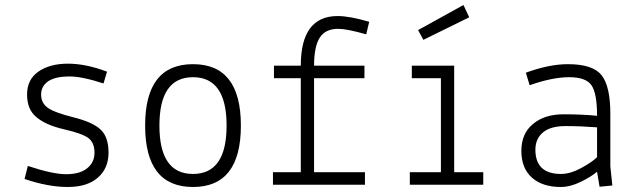

<svg xmlns="http://www.w3.org/2000/svg" viewBox="-20 -737 2540 766"><path d="M78 -23 91 -75Q190 -42 244 -42Q298 -42 327.5 -65.5Q357 -89 357 -128Q357 -167 333.5 -185.5Q310 -204 236 -221Q162 -238 125 -270Q88 -300 88 -360Q88 -420 133.5 -451.5Q179 -483 251 -483Q323 -483 407 -451L393 -404Q308 -432 256 -432Q204 -432 174 -414Q144 -394 144 -360Q144 -326 170.5 -307Q197 -288 273 -269Q349 -250 381 -220.5Q413 -191 413 -128Q413 -65 370 -28Q328 9 250 9Q172 9 78 -23Z M559 -236Q559 -481 750 -481Q941 -481 941 -236Q941 9 750 9Q559 9 559 -236ZM750 -429Q616 -429 616 -236Q616 -43 750 -43Q884 -43 884 -236Q884 -429 750 -429Z M1069 0V-50H1180V-425H1073V-475H1180Q1180 -673 1327 -673Q1375 -673 1453 -650L1441 -600Q1364 -622 1329 -622Q1278 -622 1255.5 -586.5Q1233 -551 1233 -475H1434V-425H1233V-50H1436V0Z M1623 -425V-475H1792V-50H1908V0H1615V-50H1739V-425ZM1648 -617 1829 -717 1852 -668 1669 -578Z M2218 -43Q2255 -43 2298.5 -66.5Q2342 -90 2362 -110V-229Q2296 -234 2236 -234Q2176 -234 2146 -208.5Q2116 -183 2116 -140Q2116 -43 2218 -43ZM2217 9Q2144 9 2102 -28.5Q2060 -66 2060 -135Q2060 -204 2106 -242Q2152 -281 2228 -281Q2304 -281 2362 -275Q2362 -364 2340 -396.5Q2318 -429 2251 -429Q2184 -429 2093 -397L2078 -447Q2171 -481 2246 -481Q2345 -481 2380 -437Q2415 -393 2415 -283V-73L2423 3L2372 8L2362 -52Q2339 -32 2297 -11.5Q2255 9 2217 9Z"/></svg>

Font: Lekton
Style: Regular
Weight: 400
Designer: Paolo Mazzetti, Luciano Perondi, Raffaele Flato, Elena Papassissa, Emilio Macchia, Michela Povoleri, Tobias Seemiller, R
Version: Version 34.000